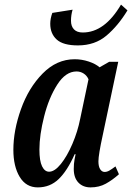

<svg xmlns="http://www.w3.org/2000/svg" viewBox="-20 -803 573 833"><path d="M38 -153Q38 -237 71 -329.5Q104 -422 165 -484Q226 -546 304 -546Q335 -546 365 -536Q395 -526 412 -511L454 -535H493L426 -218Q407 -131 407 -103Q407 -81 414.5 -69Q422 -57 434 -57Q444 -57 454.5 -63Q465 -69 481 -81L496 -47Q468 -22 439 -6Q410 10 373 10Q340 10 320 -11Q300 -32 300 -70Q300 -93 303.5 -111.5Q307 -130 308 -134H304Q272 -62 234.5 -26Q197 10 144 10Q93 10 65.5 -35.5Q38 -81 38 -153ZM328 -288 364 -459Q357 -475 343 -484Q329 -493 312 -493Q265 -493 228.5 -436Q192 -379 171.5 -298Q151 -217 151 -154Q151 -105 162.5 -81.5Q174 -58 193 -58Q217 -58 244 -91.5Q271 -125 294 -178.5Q317 -232 328 -288ZM198 -700Q198 -722 207 -747L295 -761Q288 -738 288 -713Q288 -689 301 -675.5Q314 -662 339 -662Q434 -662 505 -783L533 -758Q493 -692 442.5 -649Q392 -606 318 -606Q254 -606 226 -631.5Q198 -657 198 -700Z"/></svg>

Font: Noto Serif CondSemiBold
Style: Italic
Weight: 600
Width: 3
Italic angle: -12°
Designer: Monotype Design Team
Foundry: Monotype Imaging Inc.
Version: Version 1.001